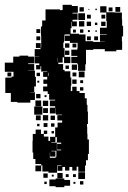

<svg xmlns="http://www.w3.org/2000/svg" viewBox="-22 -760 531 797"><path d="M489 -653V-609H484V-589H485V-553H461V-547H413V-556H365V-553H335V-493H332V-466H302V-493H299V-498H274V-524H299V-528H274V-554H299V-559H300V-582H268V-590H246V-612H268V-617H246V-612H244V-584H241V-560H246V-524H270V-498H244V-522H238V-500H220V-494H240V-470H246V-464H270V-438H274V-404H272V-382H278V-400H296V-382H308V-374H330V-352H338V-325H341V-297H343V-245H339V-234H340V-205H341V-181H347V-121H343V-95H335V-73H331V-47H303V-68H296V-52H278V-67H266V-52H248V-67H237V-51H217V-71H233V-73H215V-43H179V-48H154V-73H149V-79H125V-100H116V-127H113V-175H114V-204H126V-222H148V-204H160V-193H179V-175H186V-192H207V-231H217V-251H236V-260H216V-282H236V-284H210V-311H209V-289H185V-313H207V-319H185V-343H207V-346H182V-370H176V-381H157V-401H174V-412H158V-430H174V-441H157V-461H174V-463H149V-485H146V-472H128V-490H141V-497H123V-525H141V-526H122V-556H146V-561H127V-581H147V-562H149V-612H148V-650H153V-675H167V-721H227V-718H238V-740H276V-735H301V-707H279V-704H300V-678H279V-671H297V-651H277V-669H275V-643H271V-620H306V-617H333V-589H365V-586H413V-587H393V-615H421V-617H393V-645H421V-673H419V-708H394V-734H420V-709H455V-708H484V-679H485V-653ZM457 -731H477V-711H457ZM308 -730H326V-712H308ZM429 -729H445V-713H429ZM374 -724H380V-718H374ZM345 -723H349V-719H345ZM303 -705H331V-677H303ZM339 -699H355V-683H339ZM399 -683V-699H415V-683ZM306 -672H328V-650H306ZM338 -670H356V-652H338ZM416 -652H398V-670H416ZM372 -666H382V-656H372ZM129 -639H145V-623H129ZM324 -638V-624H310V-638ZM293 -637V-625H281V-637ZM343 -627V-635H351V-627ZM380 -634V-628H374V-634ZM129 -609H145V-593H129ZM355 -593H339V-609H355ZM369 -609H385V-593H369ZM248 -580H266V-562H248ZM279 -563V-579H295V-563ZM266 -532H248V-550H266ZM123 -377V-345H104V-334H50V-337H23V-374H0V-438H26V-442H34V-462H-2V-500H33V-525H59V-529H95V-525H121V-497H95V-494H120V-468H95V-467H123V-441H127V-401H120V-378H104V-377ZM216 -519H215V-504H216ZM276 -492H298V-470H276ZM264 -488V-474H250V-488ZM305 -463H329V-439H305ZM9 -443V-459H25V-443ZM279 -443V-459H295V-443ZM130 -458H144V-444H130ZM177 -444H179V-458H177ZM296 -412H278V-430H296ZM311 -415V-427H323V-415ZM141 -425V-417H133V-425ZM324 -384H310V-398H324ZM146 -352H128V-370H146ZM163 -357V-365H171V-357ZM149 -319H125V-343H149ZM178 -320H156V-342H178ZM120 -318H154V-284H120ZM177 -311V-291H157V-311ZM178 -260H156V-282H178ZM127 -281H147V-261H127ZM188 -280H206V-262H188ZM175 -249V-233H159V-249ZM190 -248H204V-234H190ZM142 -246V-236H132V-246ZM160 -218H174V-204H160ZM202 -216V-206H192V-216ZM214 -191H208V-170H191V-168H214V-136H232V-139H215V-163H232V-168H214ZM209 -105V-109H212V-134H191V-132H208V-110H186V-127H185V-105ZM149 -49H125V-73H149ZM331 -17H303V-45H331ZM216 -20V-42H238V-20ZM176 -22H158V-40H176ZM251 -25V-37H263V-25ZM293 -25H281V-37H293ZM193 -27V-35H201V-27ZM209 -19H245V-13H269V11H245V17H209V13H183V-15H209ZM324 6H310V-8H324ZM172 4H162V-6H172ZM291 3H283V-5H291Z"/></svg>

Font: Rubik-Storm
Style: Regular
Weight: 400
Designer: NaN (generative design), Hubert & Fischer (Rubik source font outlines)
Foundry: NaN, Hubert & Fischer
Version: Version 1.000